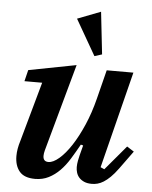

<svg xmlns="http://www.w3.org/2000/svg" viewBox="-56 -838 707 896"><g transform="rotate(5 298.0 -390.0)"><path d="M142 12Q91 12 68.5 -15Q46 -42 46 -87Q46 -120 58 -158L136 -438H53L66 -491L289 -534L176 -125Q172 -110 172 -99Q172 -72 197 -72Q219 -72 247 -96Q275 -120 302.5 -162Q330 -204 355 -261.5Q380 -319 397 -387L431 -522H556L442 -69L460 -61L557 -176L590 -155L529 -71Q510 -45 493.5 -29Q477 -13 462.5 -4Q448 5 434.5 8.5Q421 12 408 12Q386 12 371.5 5.5Q357 -1 348 -11Q339 -21 335 -34Q331 -47 331 -60Q331 -74 334 -90Q337 -106 340 -117L352 -163L341 -166Q321 -130 301 -97.5Q281 -65 257.5 -41Q234 -17 205.5 -2.5Q177 12 142 12ZM272 -750 381 -792 403 -594 368 -583Z"/></g></svg>

Font: IBM Plex Serif SmBld
Style: Italic
Weight: 600
Italic angle: -14°
Designer: Mike Abbink, Paul van der Laan, Pieter van Rosmalen
Foundry: Bold Monday
Version: Version 3.001